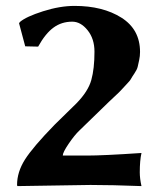

<svg xmlns="http://www.w3.org/2000/svg" viewBox="-20 -630 554 654"><path d="M226.1 -556.2Q189.9 -556.2 162.4 -536.1Q134.8 -516.1 109.9 -471.2L65.9 -472.2L44.9 -550.8L47.9 -555.2Q68.8 -573.2 126.5 -591.6Q184.1 -609.9 233.9 -609.9Q330.1 -609.9 393.6 -569.8Q457 -529.8 457 -453.1Q457 -439 454.1 -425.5Q451.2 -412.1 449 -402.6Q446.8 -393.1 438 -380.1Q429.2 -367.2 426 -361.1Q422.9 -355 408.9 -340.6Q395 -326.2 392.1 -322.5Q389.2 -318.8 371.6 -302.5Q354 -286.1 351.1 -283.2L251 -186Q233.9 -169.9 213.9 -140.4Q193.8 -110.8 193.8 -100.1H275.9Q332 -100.1 461.9 -108.9Q456.1 -83 456.1 -43Q456.1 -22 461.9 3.9Q361.8 0 288.1 0Q282.2 0 39.1 3.9L38.1 0Q38.1 -43.9 64.9 -86.4Q91.8 -128.9 166 -205.1L240.2 -277.8Q280.3 -318.8 291 -357.4Q301.8 -396 301.8 -454.1Q301.8 -498 278.3 -527.1Q254.9 -556.2 226.1 -556.2Z"/></svg>

Font: Linux Biolinum O
Style: Bold
Weight: 700
Designer: Philipp H. Poll
Foundry: Philipp H. Poll
Version: Version 1.3.2